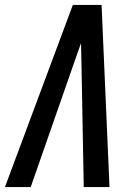

<svg xmlns="http://www.w3.org/2000/svg" viewBox="-37 -755 557 775"><path d="M-17 0 257 -735H373L405 0H301L292 -490Q292 -513 291 -535.5Q290 -558 290 -581Q282 -558 274 -535.5Q266 -513 258 -490L87 0Z"/></svg>

Font: Iosevka Semibold Oblique
Style: Regular
Weight: 600
Italic angle: -9°
Monospace: yes
Designer: Belleve Invis
Foundry: Belleve Invis
Version: Version 32.5.0; ttfautohint (v1.8.4)